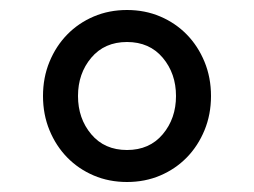

<svg xmlns="http://www.w3.org/2000/svg" viewBox="-20 -730 508 384"><path d="M234 -366Q198 -366 167.5 -379Q137 -392 114.5 -415Q92 -438 79 -469.5Q66 -501 66 -538Q66 -575 79 -606.5Q92 -638 114.5 -661Q137 -684 167.5 -697Q198 -710 234 -710Q270 -710 300.5 -697Q331 -684 353.5 -661Q376 -638 389 -606.5Q402 -575 402 -538Q402 -501 389 -469.5Q376 -438 353.5 -415Q331 -392 300.5 -379Q270 -366 234 -366ZM234 -430Q279 -430 305.5 -461.5Q332 -493 332 -538Q332 -583 305.5 -614.5Q279 -646 234 -646Q189 -646 162.5 -614.5Q136 -583 136 -538Q136 -493 162.5 -461.5Q189 -430 234 -430Z"/></svg>

Font: IBMPlexSans
Style: Regular
Weight: 400
Designer: Mike Abbink, Paul van der Laan, Pieter van Rosmalen
Foundry: Bold Monday
Version: Version 3.1